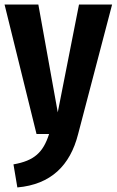

<svg xmlns="http://www.w3.org/2000/svg" viewBox="-22 -587 511 841"><path d="M469 -567H324L231 -95L146 -567H-2L138 0H193C167 81 128 117 37 133L54 234C201 221 285 138 320 1Z"/></svg>

Font: Glow Sans TC Compressed
Style: Bold
Weight: 700
Width: 2
Designer: Ryoko NISHIZUKA (kana, bopomofo & ideographs); Paul D. Hunt (Latin, Greek & Cyrillic); Sandoll Communications, Soo-young
Version: Version 0.93